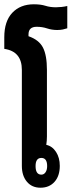

<svg xmlns="http://www.w3.org/2000/svg" viewBox="-33 -867 334 896"><path d="M156 9Q116 9 92.5 -19Q69 -47 69 -93V-541Q69 -627 -13 -639V-693Q-13 -768 24.5 -807.5Q62 -847 125 -847Q157 -847 179 -840Q201 -833 228 -833Q240 -833 254 -834.5Q268 -836 281 -839V-735Q272 -732 260.5 -729.5Q249 -727 234 -727Q209 -727 186.5 -734.5Q164 -742 138 -742Q100 -742 100 -706V-698Q149 -681 167.5 -645Q186 -609 186 -541V-230Q186 -211 183 -191Q211 -185 228.5 -158Q246 -131 246 -93Q246 -46 221.5 -18.5Q197 9 156 9ZM160 -52Q172 -52 179.5 -63Q187 -74 187 -92Q187 -130 160 -130Q133 -130 133 -92Q133 -52 160 -52Z"/></svg>

Font: Noto Sans Thai Looped UI Condensed
Style: Bold
Weight: 700
Width: 3
Designer: Cadson Demak Team
Foundry: Cadson Demak Co., Ltd.
Version: Version 1.000